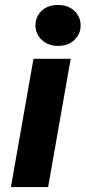

<svg xmlns="http://www.w3.org/2000/svg" viewBox="-20 -754 345 774"><path d="M24 0 115 -517H265L174 0ZM214 -569Q174 -569 148.5 -593Q123 -617 123 -651Q123 -687 148 -710.5Q173 -734 214 -734Q254 -734 279.5 -710.5Q305 -687 305 -651Q305 -617 280 -593Q255 -569 214 -569Z"/></svg>

Font: DM Sans 11pt Black
Style: Italic
Weight: 900
Italic angle: -10°
Version: Version 4.004;gftools[0.9.30]